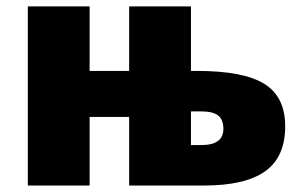

<svg xmlns="http://www.w3.org/2000/svg" viewBox="-20 -573 933 593"><path d="M569.8 -354H587.9Q731.9 -354 796.4 -314Q860.8 -273.9 860.8 -183.1Q860.8 -87.9 798.8 -43.9Q736.8 0 610.8 0H378.9V-211.9H256.8V0H65.9V-553.2H256.8V-354H378.9V-553.2H569.8ZM669.9 -174.8Q669.9 -203.6 653.8 -216.3Q637.7 -229 600.1 -229H569.8V-125H602.1Q669.9 -125 669.9 -174.8Z"/></svg>

Font: Black Ops One [rus by aLiNcE]
Style: Regular
Weight: 400
Designer: James Grieshaber
Foundry: James Grieshaber
Version: Version 1.002;May 25, 2024;FontCreator 13.0.0.2680 64-bit